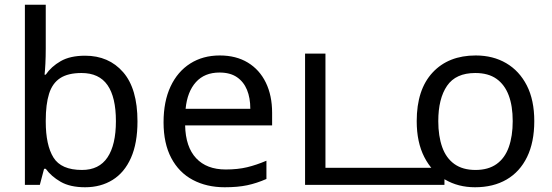

<svg xmlns="http://www.w3.org/2000/svg" viewBox="-20 -780 2328 810"><path d="M173 -575Q173 -541 171.5 -511.5Q170 -482 168 -465H173Q196 -499 236 -522Q276 -545 339 -545Q439 -545 499.5 -475.5Q560 -406 560 -268Q560 -176 532.5 -114Q505 -52 455 -21Q405 10 339 10Q276 10 236 -13Q196 -36 173 -68H166L148 0H85V-760H173ZM324 -472Q267 -472 234 -450.5Q201 -429 187 -384.5Q173 -340 173 -271V-267Q173 -168 205.5 -115.5Q238 -63 326 -63Q398 -63 433.5 -116Q469 -169 469 -269Q469 -370 433.5 -421Q398 -472 324 -472Z M907 -546Q976 -546 1025.5 -516Q1075 -486 1101.5 -431.5Q1128 -377 1128 -304V-251H761Q763 -160 807.5 -112.5Q852 -65 932 -65Q983 -65 1022.5 -74.5Q1062 -84 1104 -102V-25Q1063 -7 1023 1.5Q983 10 928 10Q852 10 793.5 -21Q735 -52 702.5 -113.5Q670 -175 670 -264Q670 -352 699.5 -415Q729 -478 782.5 -512Q836 -546 907 -546ZM906 -474Q843 -474 806.5 -433.5Q770 -393 763 -321H1036Q1036 -367 1022 -401Q1008 -435 979.5 -454.5Q951 -474 906 -474Z M1267 0V-554H1353V-72H1855V0Z M2234 -269Q2234 -180 2203.5 -117.5Q2173 -55 2117 -22.5Q2061 10 1984 10Q1913 10 1857.5 -22.5Q1802 -55 1770 -117.5Q1738 -180 1738 -269Q1738 -402 1805 -474Q1872 -546 1987 -546Q2060 -546 2115.5 -513.5Q2171 -481 2202.5 -419.5Q2234 -358 2234 -269ZM1829 -269Q1829 -206 1845.5 -159.5Q1862 -113 1897 -88Q1932 -63 1986 -63Q2040 -63 2075 -88Q2110 -113 2126.5 -159.5Q2143 -206 2143 -269Q2143 -333 2126 -378Q2109 -423 2074.5 -447.5Q2040 -472 1985 -472Q1903 -472 1866 -418Q1829 -364 1829 -269Z"/></svg>

Font: ltamil15
Style: Book
Weight: 400
Designer: Jelle Bosma - Monotype Design Team
Foundry: Monotype Imaging Inc.
Version: Version 2.003